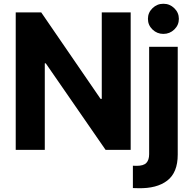

<svg xmlns="http://www.w3.org/2000/svg" viewBox="-20 -793 1036 1016"><path d="M671.5 -727.3V0H538.7L222.3 -457.7H217V0H63.2V-727.3H198.2L512.1 -269.9H518.5V-727.3ZM769.2 -545.5H920.5V25.2Q920.5 120 865.1 162.6Q809.7 205.3 711.3 202.8Q705.3 202.8 698.7 202.6Q692.1 202.4 683.2 202.1V83.8Q689.3 84.2 693.9 84.3Q698.5 84.5 703.1 84.5Q739.7 84.5 754.4 69.1Q769.2 53.6 769.2 22.7ZM844.5 -613.6Q811.1 -613.6 786.9 -636.9Q762.8 -660.2 762.8 -693.2Q762.8 -726.2 786.9 -749.6Q811.1 -773.1 844.5 -773.1Q878.2 -773.1 902.3 -749.6Q926.5 -726.2 926.5 -693.2Q926.5 -660.2 902.3 -636.9Q878.2 -613.6 844.5 -613.6Z"/></svg>

Font: Inter UI
Style: Bold
Weight: 700
Designer: Rasmus Andersson
Foundry: rsms
Version: 3.2;8d6f07862